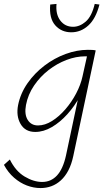

<svg xmlns="http://www.w3.org/2000/svg" viewBox="-61 -666 541 975"><path d="M145 289Q110 289 75.5 276Q41 263 10.5 236.5Q-20 210 -41 171L-11 144Q18 203 64 230.5Q110 258 153 258Q198 258 228.5 225Q259 192 274 124L347 -220L383 -277Q371 -226 344.5 -176.5Q318 -127 281 -86Q244 -45 202 -20.5Q160 4 118 4Q67 4 43.5 -36.5Q20 -77 31 -133Q43 -192 78.5 -243Q114 -294 164.5 -332.5Q215 -371 272.5 -392Q330 -413 385 -413Q398 -413 407.5 -412.5Q417 -412 425 -410L311 127Q302 169 286 199.5Q270 230 248 250Q226 270 200 279.5Q174 289 145 289ZM132 -29Q167 -29 203 -51.5Q239 -74 271 -111Q303 -148 326 -192Q349 -236 358 -278L384 -395L401 -378Q394 -379 388 -379.5Q382 -380 372 -380Q325 -380 276.5 -361.5Q228 -343 185.5 -310Q143 -277 112 -231.5Q81 -186 71 -133Q62 -86 79.5 -57.5Q97 -29 132 -29ZM301 -502Q251 -502 219.5 -537.5Q188 -573 194 -643L226 -646Q221 -594 245 -562Q269 -530 310 -530Q344 -530 374.5 -556.5Q405 -583 420 -646L444 -643Q426 -572 388 -537Q350 -502 301 -502Z"/></svg>

Font: Ysabeau Infant ExtraLight
Style: Italic
Weight: 250
Italic angle: -12°
Designer: Christian Thalmann (Catharsis Fonts)
Version: Version 2.001;gftools[0.9.30]; featfreeze: ss01,ss02,lnum